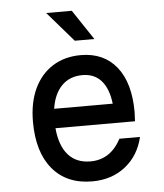

<svg xmlns="http://www.w3.org/2000/svg" viewBox="-58 -891 815 957"><g transform="rotate(-5 350.0 -412.0)"><path d="M621 -184Q599 -91 530.5 -37.5Q462 16 365 16Q238 16 167 -68.5Q96 -153 96 -305Q96 -401 128.5 -470.5Q161 -540 221 -578Q281 -616 362 -616Q477 -616 541 -536Q605 -456 605 -310Q605 -299 604 -287Q603 -275 603 -264H205Q213 -176 253.5 -130Q294 -84 365 -84Q465 -84 518 -184ZM362 -516Q298 -516 258 -475.5Q218 -435 207 -361H500Q491 -437 456 -476.5Q421 -516 362 -516ZM437 -690H339L209 -840H337Z"/></g></svg>

Font: Martian Mono
Style: Regular
Weight: 400
Monospace: yes
Designer: Roman Shamin
Foundry: Evil Martians
Version: Version 1.000; ttfautohint (v1.8.4.7-5d5b)